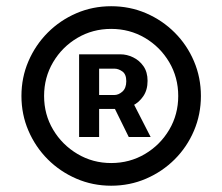

<svg xmlns="http://www.w3.org/2000/svg" viewBox="-20 -757 704 608"><path d="M332 -168.9Q273.4 -168.9 221.9 -191.2Q170.4 -213.4 131.3 -252.4Q92.3 -291.5 70.1 -343Q47.9 -394.5 47.9 -453.1Q47.9 -511.7 70.1 -563.2Q92.3 -614.7 131.3 -653.8Q170.4 -692.9 221.9 -715.1Q273.4 -737.3 332 -737.3Q391.1 -737.3 442.6 -715.1Q494.1 -692.9 533.2 -653.8Q572.3 -614.7 594.2 -563.2Q616.2 -511.7 616.2 -453.1Q616.2 -394.5 594.2 -343Q572.3 -291.5 533.2 -252.4Q494.1 -213.4 442.6 -191.2Q391.1 -168.9 332 -168.9ZM332 -240.7Q390.6 -240.7 439 -269.3Q487.3 -297.9 515.9 -346.2Q544.4 -394.5 544.4 -453.1Q544.4 -511.7 515.9 -560.1Q487.3 -608.4 439 -637Q390.6 -665.5 332 -665.5Q273.4 -665.5 225.1 -637Q176.8 -608.4 148.2 -560.1Q119.6 -511.7 119.6 -453.1Q119.6 -394.5 148.2 -346.4Q176.8 -298.3 225.3 -269.5Q273.9 -240.7 332 -240.7ZM387.7 -323.2 327.1 -446.3H394L457 -323.2ZM230.5 -323.2V-585H361.3Q381.8 -585 401.6 -575.4Q421.4 -565.9 434.3 -547.4Q447.3 -528.8 447.3 -501Q447.3 -472.2 433.8 -452.4Q420.4 -432.6 399.9 -422.4Q379.4 -412.1 357.9 -412.1H266.1V-456.1H341.8Q355.5 -456.1 367.7 -467Q379.9 -478 379.9 -500Q379.9 -522 367.4 -530.8Q355 -539.6 342.3 -539.6H293.9V-323.2Z"/></svg>

Font: Inter Cardless
Style: Medium
Weight: 500
Designer: Rasmus Andersson
Foundry: rsms
Version: Version 4.001;git-9221beed3